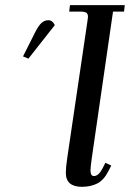

<svg xmlns="http://www.w3.org/2000/svg" viewBox="-20 -722 507 749"><path d="M69.8 -502 116.2 -594.2Q129.9 -621.6 141.6 -632.3Q153.3 -643.1 168.9 -643.1Q184.6 -643.1 193.8 -624L90.8 -493.2ZM236.8 -47.9Q236.8 -68.4 242.2 -105L320.8 -637.2Q323.2 -654.3 323.2 -655.8Q323.2 -668.5 316.4 -672.6Q309.6 -676.8 291 -676.8H250L252.9 -702.1H466.8L463.9 -676.8H420.9L337.9 -104Q333 -68.8 333 -58.1Q333 -35.2 346.2 -35.2Q364.7 -35.2 379.9 -64.9L391.1 -86.9L414.1 -76.2L402.8 -54.2Q384.8 -19 359.1 -6.1Q333.5 6.8 299.8 6.8Q236.8 6.8 236.8 -47.9Z"/></svg>

Font: Dihjauti S
Style: Bold Italic
Weight: 700
Italic angle: -9°
Designer: T. Christopher White
Version: Version 3.0.0